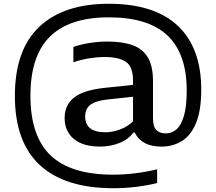

<svg xmlns="http://www.w3.org/2000/svg" viewBox="-20 -769 1147 1019"><path d="M580 230Q324 229.5 191.5 107.2Q59 -15 59 -260Q59 -504.5 188.5 -626.8Q318 -749 557 -749Q800 -749 924 -631.8Q1048 -514.5 1048 -294Q1048 -183.5 1020.8 -117Q993.5 -50.5 945.8 -20.8Q898 9 837 9Q782.5 9 747.2 -10.5Q712 -30 695 -65.5H687.5Q661.5 -29 613.5 -10Q565.5 9 511 9Q420 9 371.5 -32Q323 -73 323 -142Q323 -213.5 375.5 -253Q428 -292.5 542.5 -303.5L686 -318.5V-341.5Q686 -415 648.2 -440.8Q610.5 -466.5 534 -466.5Q499.5 -466.5 455.5 -459.8Q411.5 -453 369.5 -438.5V-520Q410 -534 457.5 -541.2Q505 -548.5 549.5 -548.5Q630 -548.5 684 -529Q738 -509.5 765 -463.5Q792 -417.5 792 -338.5V-141.5Q792 -96.5 809.8 -78.8Q827.5 -61 860.5 -61Q891 -61 916 -82Q941 -103 956 -153Q971 -203 971 -288.5Q971 -483 869.5 -580Q768 -677 557 -677Q349 -677 245.2 -574.8Q141.5 -472.5 141.5 -261.5Q141.5 -46 248.8 56Q356 158 580 158Q695.5 158 814 129.5V202.5Q701 230 580 230ZM432 -151.5Q432 -67 539.5 -67Q577 -67 617 -81.8Q657 -96.5 686 -125V-255.5L550 -241Q488 -234 460 -213Q432 -192 432 -151.5Z"/></svg>

Font: Encode Sans Expanded Medium
Style: Regular
Weight: 500
Width: 7
Designer: Multiple Designers
Foundry: Impallari Type
Version: Version 3.000; ttfautohint (v1.8.3) -l 8 -r 50 -G 200 -x 14 